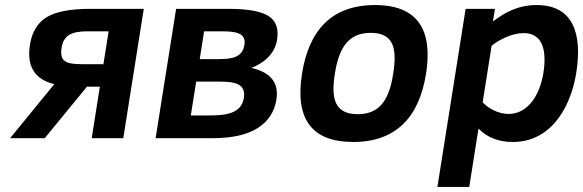

<svg xmlns="http://www.w3.org/2000/svg" viewBox="-20 -547 2308 760"><path d="M20 0H157L324.3 -204H375.3L343 0H468L549.1 -512H338.1C258.8 -512 201 -501 164.9 -479C128.7 -457 106.6 -420.7 98.6 -370C85.1 -284.7 117.2 -232.7 194.9 -214ZM326 -423H410L389.4 -293H305.4C242.8 -293 214.8 -301.9 223.9 -359C232.1 -410.7 269.2 -423 326 -423Z M975 -278C1020.1 -295.9 1067.3 -330.1 1076.8 -390C1083.7 -434 1072.2 -465.3 1042.2 -484C1012.1 -502.7 959.8 -512 885.1 -512H677.1L596 0H820C898 0 957.9 -13.3 999.8 -40C1041.7 -66.7 1066.5 -104.3 1074.2 -153C1086.4 -229.8 1037.8 -264.3 975 -278ZM844.6 -313H770.6L788 -423H857C910.5 -423 955.2 -417.8 947.6 -370C939.8 -321 901.9 -313 844.6 -313ZM808.3 -90H735.3L756.5 -224H845.5C908.9 -224 954.3 -216.5 945.2 -159C935.4 -97.5 873.9 -90 808.3 -90Z M1464.5 -527C1292.6 -527 1202.6 -426.9 1175.4 -255C1146.9 -75 1214.6 15 1378.6 15C1548.7 15 1639.5 -85.2 1666.4 -255C1693.5 -426.4 1635.5 -527 1464.5 -527ZM1396 -95C1304.6 -95 1289.9 -157.1 1305.4 -255C1320.9 -352.7 1355.7 -417 1447 -417C1539.2 -417 1552.1 -354.4 1536.4 -255C1520.9 -157 1486.9 -95 1396 -95Z M2104.5 -527C2031 -527 1979.1 -498.2 1931.2 -462L1939.1 -512H1823.1L1711.4 193H1837.4L1874 -38C1908.4 -2.7 1954 15 2010.6 15C2053.3 15 2091.9 4 2126.4 -18C2196.1 -62.5 2244 -151.6 2261.2 -260C2285.6 -413.9 2248.4 -527 2104.5 -527ZM1993.2 -96C1949.4 -96 1911 -120.5 1890.5 -142L1926 -366C1955.7 -389.7 2006.4 -416 2052.9 -416C2130.7 -416 2144.3 -343 2130.9 -258C2117.6 -174 2071.4 -96 1993.2 -96Z"/></svg>

Font: Fog Sans
Style: It
Weight: 700
Foundry: Intel Corporation
Version: Version 1.00